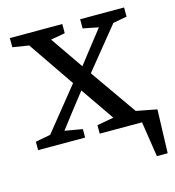

<svg xmlns="http://www.w3.org/2000/svg" viewBox="-96 -557 720 789"><g transform="rotate(-15 263.5 -162.5)"><path d="M316 -436V-475H503V-436L444 -425L301 -249L439 -52L527 -35L521 150H475L452 0H272V-36L343 -49L245 -191L188 -118L135 -49L210 -36V0H10V-36L74 -48L220 -229L86 -425L17 -436V-475H240V-436L179 -425L275 -286L334 -362L382 -423Z"/></g></svg>

Font: Source Serif 4
Style: Regular
Weight: 400
Designer: Frank Grießhammer
Foundry: Adobe
Version: Version 4.005;hotconv 1.1.0;makeotfexe 2.6.0